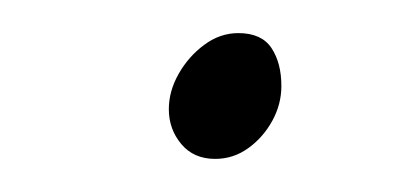

<svg xmlns="http://www.w3.org/2000/svg" viewBox="-20 -388 242 116"><path d="M110 -292Q97 -292 89.5 -301Q82 -310 82 -322Q82 -333 88 -343.5Q94 -354 103.5 -361Q113 -368 124 -368Q138 -368 144 -359Q150 -350 150 -336Q150 -325 144.5 -315Q139 -305 130 -298.5Q121 -292 110 -292Z"/></svg>

Font: Source Sans 3 ExtraLight
Style: Italic
Weight: 250
Italic angle: -11°
Designer: Paul D. Hunt
Foundry: Adobe
Version: Version 3.046;hotconv 1.0.118;makeotfexe 2.5.65603